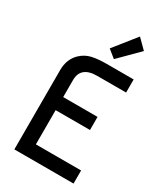

<svg xmlns="http://www.w3.org/2000/svg" viewBox="-227 -1027 962 1118"><g transform="rotate(30 254.0 -467.5)"><path d="M463 0H65V-533Q65 -607 112 -652Q144 -682 184 -691Q224 -700 282 -700H463V-612H269Q159 -612 159 -520V-406H390V-318H159V-88H463ZM304 -745 252 -787 370 -935 432 -873Z"/></g></svg>

Font: Baumans
Style: Regular
Weight: 400
Designer: Henadij Zarechnjuk
Foundry: Cyreal (www.cyreal.org)
Version: Version 001.002